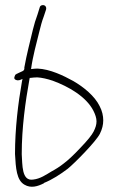

<svg xmlns="http://www.w3.org/2000/svg" viewBox="-20 -661 456 742"><path d="M37 -367C33 -358 36 -354 42 -352C52 -348 60 -353 67 -356L65 -347C50 -262 38 -164 38 -66C41 -11 44 36 75 53C99 67 125 60 150 47V46C182 33 213 13 242 -9C268 -30 351 -114 366 -144C375 -162 379 -179 379 -196C379 -213 375 -232 365 -251C346 -290 303 -325 263 -348C225 -369 173 -394 125 -396C117 -396 108 -395 100 -394C107 -445 121 -494 132 -539C137 -559 142 -579 149 -597L158 -624C159 -628 159 -631 157 -635C153 -644 137 -643 134 -634L125 -605C118 -586 112 -567 107 -546C96 -499 83 -451 74 -400V-399C74 -399 76 -390 67 -386C59 -382 51 -379 43 -375V-374C39 -373 39 -372 37 -367ZM38 -69ZM64 -65C64 -168 78 -267 94 -356L95 -360H98C106 -361 115 -362 124 -362C142 -361 163 -356 184 -349C244 -327 313 -288 341 -233C348 -219 353 -205 353 -192C353 -179 349 -167 342 -153C335 -139 318 -118 291 -90C264 -61 241 -40 226 -29C211 -17 195 -7 180 1C158 14 136 30 108 33C63 40 67 -25 64 -65ZM108 33ZM149 -597Z"/></svg>

Font: Stray Cat
Style: Lt
Weight: 300
Version: Version 1.0